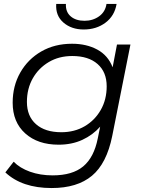

<svg xmlns="http://www.w3.org/2000/svg" viewBox="-20 -751 726 970"><path d="M241 199Q91 199 7 120L49 66Q80 98 131.5 116.5Q183 135 246 135Q346 135 400.5 89.5Q455 44 474 -52L486 -111Q449 -69 396 -44.5Q343 -20 276 -20Q171 -20 107.5 -77Q44 -134 44 -232Q44 -317 82.5 -384.5Q121 -452 188.5 -491Q256 -530 344 -530Q417 -530 471.5 -500.5Q526 -471 549 -411L571 -526H639L547 -64Q519 75 444.5 137Q370 199 241 199ZM290 -83Q356 -83 407.5 -113Q459 -143 489 -195.5Q519 -248 519 -315Q519 -387 473 -427.5Q427 -468 345 -468Q278 -468 226.5 -437.5Q175 -407 145.5 -355Q116 -303 116 -236Q116 -164 162 -123.5Q208 -83 290 -83ZM403 -602Q341 -602 300.5 -637Q260 -672 264 -731H313Q311 -691 337 -668.5Q363 -646 407 -646Q449 -646 480.5 -668.5Q512 -691 518 -731H569Q559 -671 513 -636.5Q467 -602 403 -602Z"/></svg>

Font: Montserrat
Style: Italic
Weight: 400
Italic angle: -11.3°
Designer: Julieta Ulanovsky
Foundry: Julieta Ulanovsky
Version: Version 9.000; ttfautohint (v1.8.4.7-5d5b)